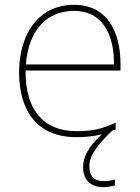

<svg xmlns="http://www.w3.org/2000/svg" viewBox="-20 -558 580 795"><path d="M350 131C350 81 391 34 446 -18C451 -19 455 -21 459 -23V-50C397 -22 360 -15 296 -15C159 -15 84 -105 86 -266H479V-291C479 -430 422 -538 287 -538C133 -538 59 -408 59 -259C59 -104 130 10 296 10C336 10 370 6 402 -2C346 49 324 92 324 135C324 190 360 217 406 217C427 217 445 213 456 209V185C445 189 427 192 408 192C369 192 350 170 350 131ZM287 -513C399 -513 453 -423 452 -291H87C99 -436 175 -513 287 -513Z"/></svg>

Font: Noto Sans Gurmukhi UI Thin
Style: Regular
Weight: 100
Designer: Jelle Bosma - Monotype Design Team
Foundry: Monotype Imaging Inc.
Version: Version 2.004